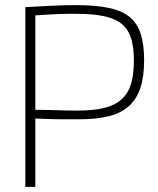

<svg xmlns="http://www.w3.org/2000/svg" viewBox="-20 -730 618 750"><path d="M79 0V-702Q133 -705 170 -707Q207 -709 232.5 -709.5Q258 -710 276 -710Q356 -710 408 -698.5Q460 -687 489 -661.5Q518 -636 530.5 -595Q543 -554 543 -495Q543 -431 528.5 -387Q514 -343 483.5 -315.5Q453 -288 405 -276Q357 -264 289 -264Q270 -264 254 -264Q238 -264 222.5 -264Q207 -264 191.5 -264.5Q176 -265 158 -265.5Q140 -266 118 -267V0ZM118 -670V-301Q143 -301 163 -300.5Q183 -300 201 -299.5Q219 -299 239 -298.5Q259 -298 283 -298Q345 -298 387.5 -308.5Q430 -319 455.5 -342.5Q481 -366 492 -403Q503 -440 503 -494Q503 -543 493 -577.5Q483 -612 458.5 -634Q434 -656 390 -666Q346 -676 278 -676Q265 -676 251 -676Q237 -676 218.5 -675.5Q200 -675 175.5 -673.5Q151 -672 118 -670Z"/></svg>

Font: Georama ExtraCondensed Thin ExtraLight
Style: Regular
Weight: 250
Version: Version 1.001